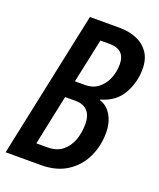

<svg xmlns="http://www.w3.org/2000/svg" viewBox="-135 -797 727 879"><g transform="rotate(20 228.5 -357.0)"><path d="M-1 0 149.9 -713.9H295.9Q340.3 -713.9 377.2 -698.7Q414.1 -683.6 436 -652.1Q458 -620.6 458 -571.8Q458 -505.9 425.8 -450Q393.6 -394 323.7 -375V-371.6Q360.4 -359.9 380.6 -324.2Q400.9 -288.6 400.9 -241.2Q400.9 -176.3 374.8 -121.3Q348.6 -66.4 297.4 -33.2Q246.1 0 170.9 0ZM186 -413.6H235.8Q272.9 -413.6 299.1 -433.8Q325.2 -454.1 338.9 -486.6Q352.5 -519 352.5 -556.2Q352.5 -628.9 276.9 -628.9H231.9ZM117.2 -86.4H171.4Q215.3 -86.4 243.2 -108.4Q271 -130.4 284.4 -166.3Q297.9 -202.1 297.9 -245.1Q297.9 -288.1 277.3 -309.3Q256.8 -330.6 221.2 -330.6H168.5Z"/></g></svg>

Font: Open Sans Condensed SemiBold
Style: Italic
Weight: 600
Width: 3
Italic angle: -12°
Designer: Monotype Design Team
Foundry: Monotype Imaging Inc.
Version: Version 3.000; ttfautohint (v1.8.4)